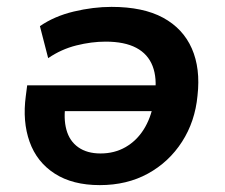

<svg xmlns="http://www.w3.org/2000/svg" viewBox="-20 -528 654 558"><path d="M270 10Q191 10 139 -23.5Q87 -57 66 -116Q45 -175 55 -249L59 -280H455L444 -205H149L171 -227Q164 -184 173 -151Q182 -118 207.5 -100Q233 -82 272 -82Q313 -82 345 -100.5Q377 -119 397.5 -151.5Q418 -184 426 -227L430 -252Q437 -301 423.5 -336Q410 -371 376 -389Q342 -407 287 -407Q246 -407 202 -396Q158 -385 120 -359L96 -452Q138 -481 194.5 -494.5Q251 -508 304 -508Q396 -508 454 -476.5Q512 -445 537.5 -387Q563 -329 554 -250Q547 -175 509 -116Q471 -57 410 -23.5Q349 10 270 10Z"/></svg>

Font: Nunito Sans 8pt
Style: Bold Italic
Weight: 700
Italic angle: -9°
Version: Version 3.101;gftools[0.9.27]